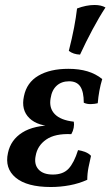

<svg xmlns="http://www.w3.org/2000/svg" viewBox="-20 -742 443 770"><path d="M184 8Q88 8 43 -29.5Q-2 -67 12 -129Q23 -181 69.5 -210.5Q116 -240 200 -240L203 -235Q132 -235 98 -268Q64 -301 76 -356Q87 -411 134 -438.5Q181 -466 254 -466Q297 -466 330.5 -456Q364 -446 390 -425Q383 -402 378.5 -377.5Q374 -353 372 -328Q360 -325 344.5 -324.5Q329 -324 316 -330Q316 -374 302 -395Q288 -416 257 -416Q227 -416 207.5 -398.5Q188 -381 183 -348Q176 -309 199.5 -284.5Q223 -260 276 -254Q278 -243 275.5 -229.5Q273 -216 266 -204Q201 -207 165.5 -182.5Q130 -158 123 -117Q116 -83 134.5 -62.5Q153 -42 192 -42Q233 -42 255 -65.5Q277 -89 293 -140Q307 -138 321.5 -132.5Q336 -127 345 -117Q340 -96 335 -71Q330 -46 330 -21Q297 -6 259.5 1Q222 8 184 8ZM301 -523Q274 -524 256 -538Q269 -589 277 -631Q285 -673 289 -708Q326 -722 359 -722Q386 -722 403 -712Q378 -674 351 -623.5Q324 -573 301 -523Z"/></svg>

Font: Vollkorn Medium
Style: Italic
Weight: 500
Italic angle: -11°
Designer: Friedrich Althausen
Foundry: Friedrich Althausen
Version: Version 5.000